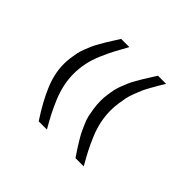

<svg xmlns="http://www.w3.org/2000/svg" viewBox="-105 -547 677 677"><g transform="rotate(45 233.5 -208.5)"><path d="M194.8 -413.6Q178.2 -384.3 167.7 -364.3Q157.2 -344.2 145.3 -316.7Q133.3 -289.1 127.7 -262.2Q122.1 -235.4 122.1 -208.5Q122.1 -181.6 127.9 -154.3Q133.8 -127 145.5 -99.4Q157.2 -71.8 167.7 -51.5Q178.2 -31.2 194.8 -2.4H153.8Q114.7 -62 94 -111.6Q73.2 -161.1 73.2 -208.5Q73.2 -224.1 75.4 -239.7Q77.6 -255.4 80.1 -267.3Q82.5 -279.3 88.6 -294.9Q94.7 -310.5 98.4 -319.1Q102.1 -327.6 111.3 -344Q120.6 -360.4 124.3 -366.5Q127.9 -372.6 139.4 -390.6Q150.9 -408.7 153.8 -413.6ZM377.9 -413.6Q365.7 -393.6 362.8 -388.4Q359.9 -383.3 349.1 -364.3Q338.4 -345.2 334.7 -336.4Q331.1 -327.6 323.7 -309.1Q316.4 -290.5 313.7 -277.1Q311 -263.7 308.3 -245.4Q305.7 -227.1 305.7 -208.5Q305.7 -181.6 311.5 -154.3Q317.4 -127 329.1 -99.4Q340.8 -71.8 351.3 -51.5Q361.8 -31.2 378.4 -2.4H337.4Q323.2 -23.4 319.6 -28.8Q315.9 -34.2 304.2 -53.5Q292.5 -72.8 288.3 -81.5Q284.2 -90.3 276.1 -108.4Q268.1 -126.5 265.1 -139.9Q262.2 -153.3 259.5 -171.6Q256.8 -189.9 256.8 -208.5Q256.8 -224.1 259 -239.7Q261.2 -255.4 263.7 -267.3Q266.1 -279.3 272.2 -294.9Q278.3 -310.5 282 -319.1Q285.6 -327.6 294.9 -344Q304.2 -360.4 307.9 -366.5Q311.5 -372.6 323 -390.6Q334.5 -408.7 337.4 -413.6Z"/></g></svg>

Font: Shabnam Thin FD
Style: Thin-FD
Weight: 100
Foundry: DejaVu fonts team - Redesigned by Saber Rastikerdar - Based on Vazir font
Version: Version 5.0.0